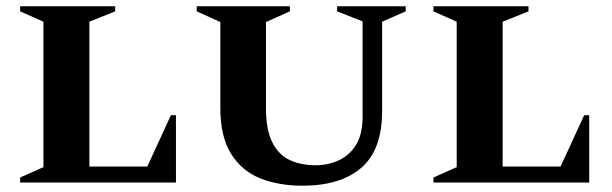

<svg xmlns="http://www.w3.org/2000/svg" viewBox="-20 -580 1944 610"><path d="M44 0V-16L118 -49V-511L44 -544V-560H346V-544L264 -511V-51H448L523 -214H539V0Z M941 10Q865 10 806.5 -13.5Q748 -37 714 -91.5Q680 -146 680 -237V-510L605 -544V-560H901V-544L825 -510V-236Q825 -168 845 -128Q865 -88 900.5 -71.5Q936 -55 982 -55Q1023 -55 1057 -71Q1091 -87 1111.5 -120.5Q1132 -154 1132 -209V-512L1051 -544V-560H1269V-544L1194 -511V-227Q1194 -104 1128 -47Q1062 10 941 10Z M1357 0V-16L1431 -49V-511L1357 -544V-560H1659V-544L1577 -511V-51H1761L1836 -214H1852V0Z"/></svg>

Font: Spectral SC
Style: Bold
Weight: 700
Designer: Jean-Baptiste Levee
Foundry: Production Type
Version: Version 2.001